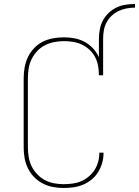

<svg xmlns="http://www.w3.org/2000/svg" viewBox="-20 -929 693 957"><path d="M297 8Q270 8 243.5 3Q217 -2 193 -14.5Q169 -27 150 -46.5Q131 -66 119 -90.5Q107 -115 102.5 -141.5Q98 -168 98 -195V-540Q98 -567 103 -594Q108 -621 119.5 -645Q131 -669 150 -689Q169 -709 193 -721Q217 -733 244 -738Q271 -743 298 -743Q325 -743 351.5 -738Q378 -733 401.5 -720.5Q425 -708 443.5 -688Q462 -668 473 -644V-735Q473 -759 477.5 -782.5Q482 -806 493 -827Q504 -848 521.5 -864.5Q539 -881 560.5 -891.5Q582 -902 605.5 -905.5Q629 -909 653 -909V-891Q632 -891 611 -887Q590 -883 571 -874Q552 -865 536.5 -850.5Q521 -836 511 -817Q501 -798 497.5 -777Q494 -756 494 -735V-554H473Q473 -577 469 -600Q465 -623 454.5 -643.5Q444 -664 427 -680Q410 -696 389.5 -706Q369 -716 346 -720Q323 -724 300 -724Q276 -724 251.5 -719.5Q227 -715 205 -704Q183 -693 166 -675Q149 -657 138 -635Q127 -613 123 -588.5Q119 -564 119 -540V-195Q119 -171 123 -146.5Q127 -122 137.5 -100.5Q148 -79 165 -61Q182 -43 203.5 -31.5Q225 -20 249 -15.5Q273 -11 297 -11Q319 -11 341.5 -14Q364 -17 384 -25.5Q404 -34 421.5 -48.5Q439 -63 451 -81.5Q463 -100 469 -121.5Q475 -143 475 -166Q475 -166 475 -166.5Q475 -167 475 -168H496Q496 -167 496 -166.5Q496 -166 496 -165Q496 -140 489 -116Q482 -92 469 -71Q456 -50 436.5 -34Q417 -18 394 -8.5Q371 1 346.5 4.5Q322 8 297 8Z"/></svg>

Font: Iosevka Curly Slab ThEx
Style: Regular
Weight: 100
Width: 7
Monospace: yes
Designer: Belleve Invis
Foundry: Belleve Invis
Version: Version 11.1.0; ttfautohint (v1.8.3)